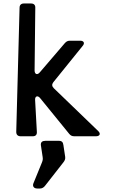

<svg xmlns="http://www.w3.org/2000/svg" viewBox="-20 -780 664 1099"><path d="M98 0H168C184 0 192 -9 191 -25L181 -207C179 -230 196 -236 210 -218L376 -14C384 -4 393 0 405 0H529C552 0 558 -15 542 -30L288 -275C277 -286 276 -297 285 -309L453 -517C467 -533 460 -547 439 -547H381C368 -547 360 -543 351 -533L208 -366C194 -349 178 -354 178 -377L182 -735C183 -751 174 -760 158 -760H116C101 -760 92 -751 92 -736L73 -25C73 -9 82 0 98 0ZM193 299H209C221 299 231 293 239 282L343 149C351 139 355 129 353 117L343 51C341 34 334 26 317 26H240C222 26 212 34 214 51L224 118C226 130 225 138 220 150L171 270C165 286 174 299 193 299Z"/></svg>

Font: OpenDyslexic3
Style: Regular
Weight: 400
Designer: Abelardo Gonzalez
Version: Version 3.001;PS 003.001;hotconv 1.0.88;makeotf.lib2.5.64775